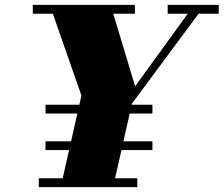

<svg xmlns="http://www.w3.org/2000/svg" viewBox="-20 -770 920 790"><path d="M167.2 -339H607.2V-303H167.2ZM167.2 -188.5H607.2V-152.5H167.2ZM139.5 -36.5H238L315 -377L197.5 -713.5H115V-750H535V-713.5H446L536 -415L752.5 -713.5H670V-750H880V-713.5H797L523 -344L453.5 -36.5H545V0H139.5Z"/></svg>

Font: Bodoni* 06pt Fatface
Style: Italic
Weight: 900
Italic angle: -13°
Version: Version 2.3